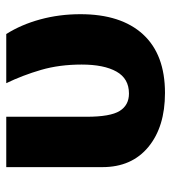

<svg xmlns="http://www.w3.org/2000/svg" viewBox="14 -554 560 629"><g transform="rotate(-90 294.5 -240.0)"><path d="M226 -500V-237Q226 -159 245 -128.5Q264 -98 302 -98Q351 -98 374 -139Q397 -180 397 -253Q397 -326 379.5 -386Q362 -446 336 -500H497Q528 -451 545 -388.5Q562 -326 562 -257Q562 -124 496 -52Q430 20 304 20Q193 20 127 -34.5Q61 -89 61 -185V-500Z"/></g></svg>

Font: Moderustic
Style: Bold
Weight: 700
Designer: Tural Alisoy
Foundry: TAFT Foundry
Version: Version 2.120